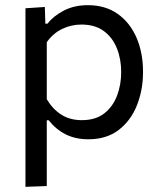

<svg xmlns="http://www.w3.org/2000/svg" viewBox="-20 -528 624 743"><path d="M78.5 195V-496L153.5 -501L155.5 -436.5H164Q186 -465.5 226.5 -486.8Q267 -508 320 -508Q388 -508 435.8 -474Q483.5 -440 508.5 -381.8Q533.5 -323.5 533.5 -249.5Q533.5 -180 510 -120.8Q486.5 -61.5 439.5 -25.2Q392.5 11 321.5 11Q272 11 234 -8.2Q196 -27.5 168.5 -62.5H161V192ZM296.5 -63Q350 -63 383.5 -89.2Q417 -115.5 433 -158Q449 -200.5 449 -249Q449 -299.5 432.2 -341.2Q415.5 -383 381.5 -408Q347.5 -433 295 -433Q255.5 -433 220 -415.8Q184.5 -398.5 161 -364.5V-144Q183.5 -106 217 -84.5Q250.5 -63 296.5 -63Z"/></svg>

Font: Heraclito
Style: Regular
Weight: 400
Designer: Kostas Bartsokas (font) & Cristiano Sobral (main changes)
Foundry: Kostas Bartsokas (font) & Cristiano Sobral (main changes)
Version: Version 1.00;July 8, 2020;FontCreator 13.0.0.2655 64-bit